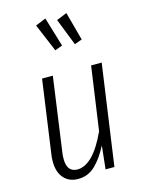

<svg xmlns="http://www.w3.org/2000/svg" viewBox="-123 -882 718 964"><g transform="rotate(-15 236.5 -399.5)"><path d="M60 -106Q60 -127 62 -138L116 -523H172L118 -135Q116 -124 116 -104Q116 -70 130 -53Q144 -36 170 -36Q252 -36 324 -193L371 -523H426L352 0H306L319 -121Q287 -59 250 -24Q213 11 162 11Q115 11 87.5 -20Q60 -51 60 -106ZM210 -810 256 -657 217 -643 156 -788ZM319 -809 359 -661 320 -647 265 -787Z"/></g></svg>

Font: Fira Sans Extra Condensed Light
Style: Italic
Weight: 300
Width: 3
Italic angle: -8°
Designer: Carrois Corporate & Edenspiekermann AG
Foundry: Carrois Corporate GbR & Edenspiekermann AG
Version: Version 4.203